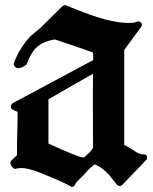

<svg xmlns="http://www.w3.org/2000/svg" viewBox="-20 -667 595 745"><path d="M547 -46Q553 -53 550 -60.5Q547 -68 538 -68Q520 -68 502 -81H503Q489 -89 480 -95Q471 -101 462 -104V-473L528 -563Q534 -571 527.5 -578.5Q521 -586 512 -583Q506 -580 497.5 -579Q489 -578 477 -578Q449 -578 410 -586.5Q371 -595 324 -612Q307 -618 285.5 -626.5Q264 -635 236 -646Q234 -648 229.5 -646.5Q225 -645 222 -643L136 -558Q124 -548 114 -540Q104 -532 98 -526Q57 -483 34 -423Q32 -419 34.5 -413.5Q37 -408 41 -406Q45 -403 47 -403Q51 -403 53 -403Q66 -403 83 -417Q100 -463 121 -482Q134 -495 153.5 -503Q173 -511 193 -514Q230 -501 267 -489Q304 -477 341 -463Q341 -454 341.5 -448.5Q342 -443 342 -434L28 -266Q26 -264 24 -260Q22 -256 22 -254Q22 -246 30 -241Q38 -236 47 -234H48Q48 -210 48 -188Q48 -166 47 -150Q46 -132 46 -110Q46 -89 46 -65L25 -45Q21 -41 20.5 -36Q20 -31 22 -27L28 -18Q35 -9 45 -13Q54 -15 63 -15Q80 -15 106.5 -7Q133 1 169 17Q226 40 252 55Q259 60 264.5 57Q270 54 272 47Q274 41 304 13Q305 11 316 -1Q327 -13 346 -29Q370 -23 403 11Q408 17 415.5 27Q423 37 433 49Q438 54 443.5 54.5Q449 55 454 51ZM341 -95Q339 -89 336 -86Q333 -83 330 -78Q324 -73 317.5 -66.5Q311 -60 305 -55Q292 -57 259.5 -70Q227 -83 168 -110V-282L341 -381Q340 -307 340.5 -236.5Q341 -166 341 -95Z"/></svg>

Font: MM Taunggyi
Style: Regular
Weight: 400
Designer: Khon Soe Zaw Thu
Version: Version 1.00 July 18, 2016, initial release